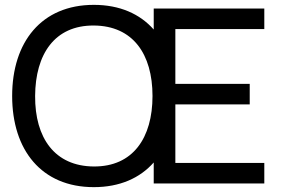

<svg xmlns="http://www.w3.org/2000/svg" viewBox="-20 -755 1158 790"><path d="M1067.5 -720H612.5V-633.5C555.5 -698 472.5 -735 366 -735C150.5 -735 30 -582 30 -360C30 -138 150.5 15 366 15C472.5 15 555.5 -22 612.5 -86.5V0H1067.5V-84.5H701.5V-325.5H1007.5V-410H701.5V-635.5H1067.5ZM366 -70C205 -71 123.5 -187.5 124.5 -360C125.5 -532.5 205 -651 366 -650C527 -649 607.5 -532.5 607.5 -360C607.5 -187.5 527 -69 366 -70Z"/></svg>

Font: Hauora Medium
Style: Regular
Weight: 500
Designer: Wayne Shih
Foundry: WCYS
Version: Version 1.001;hotconv 1.0.109;makeotfexe 2.5.65596